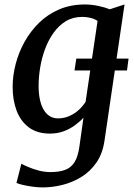

<svg xmlns="http://www.w3.org/2000/svg" viewBox="-20 -587 600 858"><path d="M313 -272 321 -325H554.5L547.5 -272ZM447.5 38Q439.5 98 411.2 139Q383 180 343 204.2Q303 228.5 258.2 239.5Q213.5 250.5 171.5 250.5Q149 250.5 125.5 247.2Q102 244 82.8 239.5Q63.5 235 53.5 230.5L75.5 144.5Q85.5 150.5 106 159.2Q126.5 168 152.5 175Q178.5 182 205.5 182Q245 182 271.5 172Q298 162 313.5 137Q329 112 335 66.5L353 -61Q336.5 -43 314.2 -26.8Q292 -10.5 264 -0.2Q236 10 203 10Q145.5 10 108.8 -17.8Q72 -45.5 54.2 -92.5Q36.5 -139.5 36.5 -198.5Q36.5 -248.5 50 -300.8Q63.5 -353 90 -400.5Q116.5 -448 155.2 -485.8Q194 -523.5 245 -545.2Q296 -567 359 -567Q389 -567 419.5 -560.5Q450 -554 470.5 -545.5L536.5 -567ZM416 -493.5Q402 -503 384 -507.2Q366 -511.5 347.5 -511.5Q306 -511.5 274.2 -492.2Q242.5 -473 219.2 -440.2Q196 -407.5 181.2 -367.5Q166.5 -327.5 159.5 -285Q152.5 -242.5 152.5 -204Q152.5 -169.5 158.2 -142.5Q164 -115.5 175.2 -96.5Q186.5 -77.5 202.5 -67.8Q218.5 -58 239 -58Q267 -58 290.8 -68.8Q314.5 -79.5 332.8 -96.5Q351 -113.5 362.5 -132Z"/></svg>

Font: Merriweather 20pt Medium
Style: Italic
Weight: 500
Italic angle: -7.8°
Version: Version 2.101